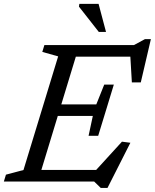

<svg xmlns="http://www.w3.org/2000/svg" viewBox="-38 -916 782 969"><path d="M255.5 -631.5 175.5 -654 186 -688.5H362.5L153 0H-18.5L-8 -34.5L80.5 -58ZM618.5 -653.5 640 -630H290L309.5 -688.5H638L693.5 -718.5H723.5L672.5 -500H627.5ZM470.5 32.5 437 0H99L118 -58.5H475L426 -35L577.5 -201L620 -195.5L504.5 32.5ZM457.5 -230.5H409L430.5 -331H200L218 -389H448L488 -489H536.5L497 -359.5ZM497 -755H460.5L360.5 -882.5L362.5 -896.5H459.5Z"/></svg>

Font: Newsreader 12pt
Style: Italic
Weight: 400
Italic angle: -17°
Version: Version 1.003